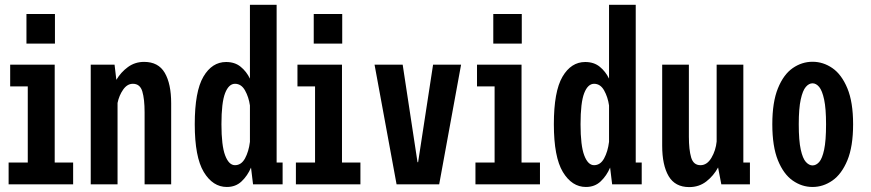

<svg xmlns="http://www.w3.org/2000/svg" viewBox="-20 -770 3640 802"><path d="M90.5 -711.5H209.5V-588H90.5ZM16 0V-91H96V-409H22.5V-500H208.5V-91H285.5V0Z M359 0V-500H458.5L466 -436.5Q485 -468.5 514.5 -490Q544 -511.5 582 -511.5Q641.5 -511.5 668.2 -465.8Q695 -420 695 -338.5V0H584V-301Q584 -356 574.5 -388Q565 -420 535 -420Q511.5 -420 494.5 -395.8Q477.5 -371.5 471 -340V0Z M927.5 11Q869 11 831.2 -51.5Q793.5 -114 793.5 -251Q793.5 -388 829.5 -449.5Q865.5 -511 924.5 -511Q961 -511 985.2 -491.2Q1009.5 -471.5 1024 -441.5V-750H1135.5V-91H1160.5V0H1037L1028.5 -70Q1014 -36 989.2 -12.5Q964.5 11 927.5 11ZM905 -251Q905 -161.5 920.5 -120.8Q936 -80 961.5 -80Q988 -80 1003.5 -108.5Q1019 -137 1024 -177.5V-329.5Q1019 -364.5 1003.5 -392.2Q988 -420 961.5 -420Q935.5 -420 920.2 -380.8Q905 -341.5 905 -251Z M1290.5 -711.5H1409.5V-588H1290.5ZM1216 0V-91H1296V-409H1222.5V-500H1408.5V-91H1485.5V0Z M1636.5 0 1544.5 -500H1662L1724 -92.5H1726.5L1789 -500H1906L1814.5 0Z M2040.5 -711.5H2159.5V-588H2040.5ZM1966 0V-91H2046V-409H1972.5V-500H2158.5V-91H2235.5V0Z M2427.5 11Q2369 11 2331.2 -51.5Q2293.5 -114 2293.5 -251Q2293.5 -388 2329.5 -449.5Q2365.5 -511 2424.5 -511Q2461 -511 2485.2 -491.2Q2509.5 -471.5 2524 -441.5V-750H2635.5V-91H2660.5V0H2537L2528.5 -70Q2514 -36 2489.2 -12.5Q2464.5 11 2427.5 11ZM2405 -251Q2405 -161.5 2420.5 -120.8Q2436 -80 2461.5 -80Q2488 -80 2503.5 -108.5Q2519 -137 2524 -177.5V-329.5Q2519 -364.5 2503.5 -392.2Q2488 -420 2461.5 -420Q2435.5 -420 2420.2 -380.8Q2405 -341.5 2405 -251Z M2859 11.5Q2800 11.5 2773 -34.2Q2746 -80 2746 -161.5V-500H2857.5V-199Q2857.5 -144.5 2867 -112.2Q2876.5 -80 2906 -80Q2933.5 -80 2951.8 -111Q2970 -142 2973.5 -179V-500H3085V-91H3112.5V0H2993L2979.5 -70.5Q2961 -36 2930.5 -12.2Q2900 11.5 2859 11.5Z M3374 11Q3329.5 11 3291.2 -15.8Q3253 -42.5 3229.5 -100.2Q3206 -158 3206 -251Q3206 -343.5 3229.5 -401.2Q3253 -459 3291.2 -485.5Q3329.5 -512 3374 -512Q3418.5 -512 3457 -485.5Q3495.5 -459 3519.5 -401.2Q3543.5 -343.5 3543.5 -251Q3543.5 -158 3519.5 -100.2Q3495.5 -42.5 3457 -15.8Q3418.5 11 3374 11ZM3374 -79Q3389 -79 3401.8 -93.2Q3414.5 -107.5 3422.5 -144.8Q3430.5 -182 3430.5 -251Q3430.5 -316.5 3422.5 -354Q3414.5 -391.5 3401.8 -406.8Q3389 -422 3374 -422Q3359 -422 3346 -407Q3333 -392 3324.8 -354.8Q3316.5 -317.5 3316.5 -251Q3316.5 -182.5 3324.8 -145.2Q3333 -108 3346.2 -93.5Q3359.5 -79 3374 -79Z"/></svg>

Font: Trispace Condensed Medium
Style: Regular
Weight: 500
Width: 3
Designer: Tyler Finck
Foundry: Etcetera Type Company
Version: Version 1.210; ttfautohint (v1.8.3)